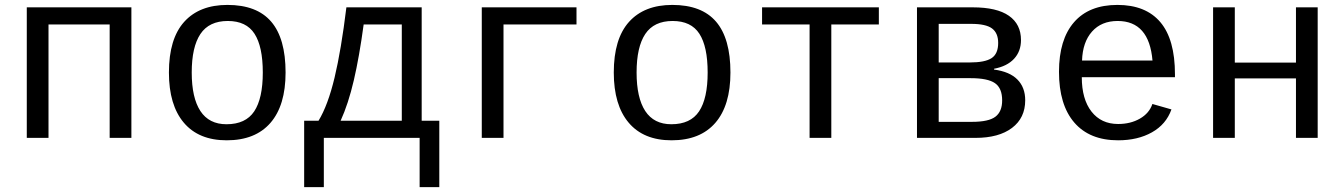

<svg xmlns="http://www.w3.org/2000/svg" viewBox="-20 -558 5441 777"><path d="M511.7 -528.3V0H423.8V-459H176.3V0H88.4V-528.3Z M1135.7 -264.6Q1135.7 -131.3 1074.5 -60.8Q1013.2 9.8 897.5 9.8Q784.2 9.8 723.9 -61.5Q663.6 -132.8 663.6 -264.6Q663.6 -400.9 725.3 -469.5Q787.1 -538.1 900.4 -538.1Q1019.5 -538.1 1077.6 -470.2Q1135.7 -402.3 1135.7 -264.6ZM1043.5 -264.6Q1043.5 -369.6 1010 -421.4Q976.6 -473.1 901.9 -473.1Q826.2 -473.1 791 -420.4Q755.9 -367.7 755.9 -264.6Q755.9 -162.1 791 -108.6Q826.2 -55.2 896.5 -55.2Q974.1 -55.2 1008.8 -107.4Q1043.5 -159.7 1043.5 -264.6Z M1606 -459H1451.7Q1434.1 -328.6 1411.9 -233.2Q1389.6 -137.7 1358.4 -69.3H1606ZM1757.8 199.2H1678.2V0H1290.5V199.2H1210.9V-69.3H1269Q1307.1 -131.8 1334 -244.1Q1360.8 -356.4 1381.8 -528.3H1686.5V-69.3H1757.8Z M2313 -528.3V-459H2017.6V0H1929.7V-528.3Z M2936 -264.6Q2936 -131.3 2874.8 -60.8Q2813.5 9.8 2697.8 9.8Q2584.5 9.8 2524.2 -61.5Q2463.9 -132.8 2463.9 -264.6Q2463.9 -400.9 2525.6 -469.5Q2587.4 -538.1 2700.7 -538.1Q2819.8 -538.1 2877.9 -470.2Q2936 -402.3 2936 -264.6ZM2843.8 -264.6Q2843.8 -369.6 2810.3 -421.4Q2776.9 -473.1 2702.1 -473.1Q2626.5 -473.1 2591.3 -420.4Q2556.2 -367.7 2556.2 -264.6Q2556.2 -162.1 2591.3 -108.6Q2626.5 -55.2 2696.8 -55.2Q2774.4 -55.2 2809.1 -107.4Q2843.8 -159.7 2843.8 -264.6Z M3064 -528.3H3536.6V-459H3344.2V0H3256.3V-459H3064Z M3916.5 -528.3Q4014.2 -528.3 4063 -494.1Q4111.8 -460 4111.8 -396Q4111.8 -350.1 4083.5 -319.8Q4055.2 -289.6 4002.9 -279.8V-276.4Q4065.9 -268.1 4097.4 -236.1Q4128.9 -204.1 4128.9 -152.3Q4128.9 -80.6 4075.4 -40.3Q4022 0 3927.7 0H3690.9V-528.3ZM3778.8 -64.9H3913.6Q3981 -64.9 4008.3 -85.7Q4035.6 -106.4 4035.6 -151.9Q4035.6 -201.2 4006.6 -221.4Q3977.5 -241.7 3907.7 -241.7H3778.8ZM3778.8 -461.4V-305.2H3903.8Q3966.3 -305.2 3992.9 -322.8Q4019.5 -340.3 4019.5 -384.3Q4019.5 -424.3 3994.6 -442.9Q3969.7 -461.4 3910.6 -461.4Z M4357.9 -245.6Q4357.9 -156.7 4397.2 -106.4Q4436.5 -56.2 4504.9 -56.2Q4555.2 -56.2 4593 -77.9Q4630.9 -99.6 4643.6 -137.2L4720.7 -115.2Q4699.2 -54.7 4641.8 -22.5Q4584.5 9.8 4504.9 9.8Q4389.6 9.8 4327.6 -62Q4265.6 -133.8 4265.6 -267.6Q4265.6 -397.9 4326.4 -468Q4387.2 -538.1 4502 -538.1Q4616.7 -538.1 4675.8 -468.3Q4734.9 -398.4 4734.9 -257.3V-245.6ZM4502.9 -473.1Q4437.5 -473.1 4399.4 -430.4Q4361.3 -387.7 4358.9 -313H4644Q4630.4 -473.1 4502.9 -473.1Z M4977.1 -528.3V-304.7H5224.6V-528.3H5312.5V0H5224.6V-240.7H4977.1V0H4889.2V-528.3Z"/></svg>

Font: Courier New
Style: Regular
Weight: 400
Designer: Steve Matteson
Foundry: Ascender Corporation
Version: Version 2.00.3